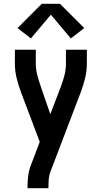

<svg xmlns="http://www.w3.org/2000/svg" viewBox="-20 -784 540 1019"><path d="M126 215V208Q126 179 129.5 150.5Q133 122 143 95L191 -31L92 -293Q78 -330 68.5 -368.5Q59 -407 59 -447V-520H170V-446Q170 -415 178 -385Q186 -355 196 -326L247 -178L304 -327Q315 -356 322.5 -386Q330 -416 330 -447V-520H441V-447Q441 -407 431.5 -368.5Q422 -330 408 -293L247 129Q240 148 238.5 168Q237 188 237 208V215ZM144 -580 73 -635 202 -764H298L427 -635L356 -580L250 -706Z"/></svg>

Font: Iosevka SS08 Regular
Style: Bold
Weight: 700
Monospace: yes
Designer: Belleve Invis
Foundry: Belleve Invis
Version: Version 16.3.4; ttfautohint (v1.8.4)